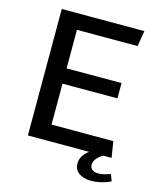

<svg xmlns="http://www.w3.org/2000/svg" viewBox="-122 -774 843 1006"><g transform="rotate(15 300.0 -271.0)"><path d="M87 0V-686H535L521 -601H192V-392H490V-309H192V-87H527L541 0ZM470 144Q443 144 422 136.5Q401 129 388.5 114Q376 99 376 74Q376 49 390 29.5Q404 10 420 0H496Q476 11 462.5 27.5Q449 44 449 61Q449 78 461 87.5Q473 97 493 97Q511 97 527.5 92.5Q544 88 560 83L573 119Q549 131 521.5 137.5Q494 144 470 144Z"/></g></svg>

Font: Chivo Mono Medium
Style: Regular
Weight: 400
Monospace: yes
Version: Version 1.008